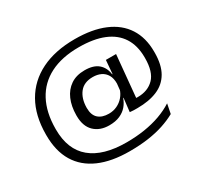

<svg xmlns="http://www.w3.org/2000/svg" viewBox="-170 -891 1374 1306"><g transform="rotate(-30 517.0 -238.0)"><path d="M467.5 -36.5Q394.5 -36.5 350.2 -79.2Q306 -122 306 -204Q306 -204.5 306 -205.2Q306 -206 306 -206.5Q306 -207 306 -207.8Q306 -208.5 306 -209Q306.5 -278.5 329.5 -331.8Q352.5 -385 397 -415.2Q441.5 -445.5 507 -445.5Q577 -445.5 613.5 -413.8Q650 -382 656.5 -328H681.5L653.5 -245Q653.5 -248 653.5 -250.8Q653.5 -253.5 653.5 -256Q654 -297.5 638.5 -324.5Q623 -351.5 595.5 -364.8Q568 -378 532 -378Q463 -378 428.2 -333.8Q393.5 -289.5 392.5 -219Q392.5 -218.5 392.5 -218Q392.5 -217.5 392.5 -216.8Q392.5 -216 392.5 -215.5Q392.5 -215 392.5 -214.5Q392.5 -160 422 -133.2Q451.5 -106.5 504.5 -106.5Q539.5 -106.5 569.2 -120.5Q599 -134.5 620.2 -159.2Q641.5 -184 651 -215.5L665 -151H641Q630 -119 608 -93Q586 -67 551.2 -51.8Q516.5 -36.5 467.5 -36.5ZM631.5 -45 646 -170.5V-186.5L658 -300.5L658.5 -314.5L668 -428.5L668.5 -434H748.5L713.5 -62ZM693.5 -109Q701 -108 708.8 -107.2Q716.5 -106.5 730.5 -106.5Q810 -106.5 857.8 -155.2Q905.5 -204 905.5 -311.5Q905.5 -313 905.5 -314Q905.5 -315 905.5 -316.5Q905.5 -318 905.5 -319Q905 -410.5 865 -473.2Q825 -536 746.2 -568.5Q667.5 -601 550.5 -601Q418 -601 325.8 -554Q233.5 -507 185.8 -417.2Q138 -327.5 137.5 -199.5Q137.5 -199 137.5 -198.5Q137.5 -198 137.5 -197.5Q137.5 -197 137.5 -196.2Q137.5 -195.5 137.5 -195Q137.5 -194.5 137.5 -194Q137.5 -36 233 43.2Q328.5 122.5 511 122.5Q586.5 122.5 653.2 112Q720 101.5 777.5 80.8Q835 60 881.5 30L866.5 105.5Q821.5 130.5 766.8 148.5Q712 166.5 646 176Q580 185.5 499 185.5Q358.5 185.5 260.8 142.8Q163 100 112.2 16Q61.5 -68 61.5 -192Q61.5 -193 61.5 -193.8Q61.5 -194.5 61.5 -195Q61.5 -195.5 61.5 -196.2Q61.5 -197 61.5 -198Q61.5 -199 61.5 -199.5Q62 -346.5 121 -450Q180 -553.5 290.2 -608Q400.5 -662.5 554.5 -662.5Q691.5 -662.5 786.8 -622.2Q882 -582 931.5 -505.2Q981 -428.5 981 -319Q981 -318 981 -316.8Q981 -315.5 981 -314.2Q981 -313 981 -311.5Q981 -216 946.5 -156.5Q912 -97 847 -69.8Q782 -42.5 691 -42.5Q674 -42.5 660.8 -42.8Q647.5 -43 631.5 -45Z"/></g></svg>

Font: Anek Latin Expanded
Style: Regular
Weight: 400
Width: 7
Designer: Yesha Goshar
Foundry: Ek Type
Version: Version 1.003